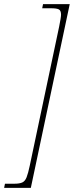

<svg xmlns="http://www.w3.org/2000/svg" viewBox="-87 -780 357 928"><path d="M-67 128 -63 108H-18Q7 108 20.5 102Q34 96 41.5 77Q49 58 57 20L199 -652Q203 -672 205.5 -687Q208 -702 208 -709Q208 -729 197.5 -734.5Q187 -740 162 -740H117L121 -760H250L62 128Z"/></svg>

Font: Noto Serif Tamil ExtraCondensed Thin
Style: Italic
Weight: 100
Width: 2
Italic angle: -12°
Designer: Indian Type Foundry, Tom Grace, and the Monotype Design Team
Foundry: Monotype Imaging Inc.
Version: Version 2.003; ttfautohint (v1.8.4.7-5d5b)